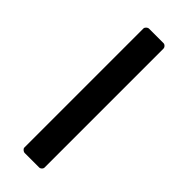

<svg xmlns="http://www.w3.org/2000/svg" viewBox="33 -132 547 547"><g transform="rotate(-45 306.5 141.5)"><path d="M538 182C543 182 549 177 549 171V113C549 107 543 101 538 101H58C54 101 48 107 48 113V171C48 177 54 182 58 182Z"/></g></svg>

Font: LINE Seed JP_OTF Regular
Style: Regular
Weight: 400
Designer: LY Corporation & Fontrix & Fontworks
Version: Version 1.002